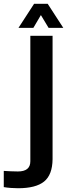

<svg xmlns="http://www.w3.org/2000/svg" viewBox="-96 -790 356 1019"><path d="M-76 203V117Q-62 118 -40.5 119Q-19 120 -1 120Q65 120 65 66V-600H183V55Q182 138 138 173.5Q94 209 0 209Q-17 209 -38 207.5Q-59 206 -76 203ZM2 -642 85 -770H157L240 -642H162L121 -710L81 -642Z"/></svg>

Font: Big Shoulders Text
Style: Bold
Weight: 700
Designer: Patric King
Foundry: XO Type Co
Version: Version 1.000; ttfautohint (v1.8.2)